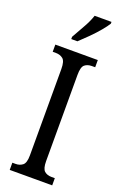

<svg xmlns="http://www.w3.org/2000/svg" viewBox="-176 -979 649 1028"><g transform="rotate(20 148.5 -465.5)"><path d="M28 0V-41H47Q70 -41 86.5 -54Q103 -67 103 -110V-602Q103 -647 86.5 -660Q70 -673 47 -673H28V-714H270V-673H251Q226 -673 210.5 -660Q195 -647 195 -602V-111Q195 -68 210.5 -54.5Q226 -41 251 -41H270V0ZM98 -784Q119 -822 140.5 -859.5Q162 -897 173 -931H269V-921Q259 -904 236 -876.5Q213 -849 185 -821Q157 -793 133 -771H98Z"/></g></svg>

Font: Noto Serif Khmer ExtraCondensed
Style: Regular
Weight: 400
Width: 2
Designer: Danh Hong and the Monotype Design Team
Foundry: Monotype Imaging Inc.
Version: Version 2.004; ttfautohint (v1.8.4.7-5d5b)